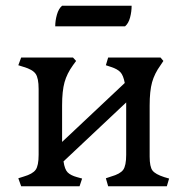

<svg xmlns="http://www.w3.org/2000/svg" viewBox="-20 -651 655 671"><path d="M44 -28 63 -34Q94 -43 104.5 -57.5Q115 -72 115 -110V-340Q115 -378 104.5 -393Q94 -408 63 -417L44 -423L54 -450H235L246 -438L235 -423Q214 -394 205.5 -363.5Q197 -333 197 -282V-155L416 -361Q411 -388 400.5 -399Q390 -410 368 -417L350 -423L358 -450H541L551 -438L541 -423Q520 -394 511.5 -363.5Q503 -333 503 -282V-104Q503 -68 513 -55Q523 -42 554 -32L571 -27L563 0H358L350 -28L368 -34Q400 -43 410.5 -57.5Q421 -72 421 -110V-293L202 -87Q206 -59 216.5 -48.5Q227 -38 249 -32L267 -27L258 0H54ZM197 -631H440Q440 -610 434.5 -589.5Q429 -569 417 -559H173Q173 -579 179 -600Q185 -621 197 -631Z"/></svg>

Font: Kurale
Style: Regular
Weight: 400
Designer: Eduardo Rodriguez Tunni
Foundry: Eduardo Rodriguez Tunni
Version: Version 2.000